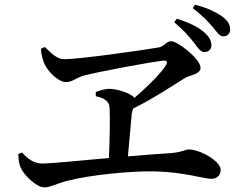

<svg xmlns="http://www.w3.org/2000/svg" viewBox="-20 -834 1040 830"><path d="M819 -649C837 -625 847 -609 864 -609C880 -609 894 -620 894 -638C894 -658 884 -676 861 -696C835 -718 794 -738 744 -753L733 -738C776 -702 799 -674 819 -649ZM899 -718C919 -694 928 -677 946 -677C966 -677 975 -692 975 -707C975 -729 962 -748 936 -766C909 -784 875 -800 823 -814L813 -799C856 -766 878 -742 899 -718ZM59 -168C60 -138 63 -122 71 -106C83 -79 136 -24 172 -24C198 -24 226 -41 270 -52C362 -77 549 -96 653 -93C776 -90 861 -61 894 -61C919 -61 934 -77 934 -100C934 -138 844 -188 796 -188C781 -188 768 -176 717 -172C667 -169 601 -164 533 -158L549 -337C550 -349 553 -358 556 -365C654 -414 734 -469 780 -497C796 -508 847 -512 847 -541C847 -579 748 -656 720 -656C700 -656 691 -634 666 -629C605 -618 324 -578 258 -578C226 -578 200 -605 174 -631L157 -623C158 -597 165 -575 172 -558C187 -525 232 -479 266 -479C290 -479 308 -496 338 -506C403 -524 637 -567 687 -572C701 -573 705 -567 699 -555C682 -524 624 -465 561 -411C544 -433 483 -450 453 -450C434 -450 411 -443 394 -436V-418C427 -411 453 -399 454 -365C456 -317 454 -225 451 -151C320 -139 196 -127 164 -127C127 -127 100 -147 75 -175Z"/></svg>

Font: Noto Serif CJK SC SemiBold
Style: Regular
Weight: 600
Designer: Ryoko NISHIZUKA 西塚涼子 (kana & ideographs); Frank Grießhammer (Latin, Greek & Cyrillic); Wenlong ZHANG 张文龙 (bopomofo); San
Foundry: Adobe
Version: Version 2.001;hotconv 1.1.0;makeotfexe 2.6.0